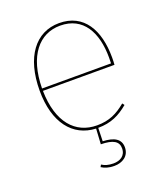

<svg xmlns="http://www.w3.org/2000/svg" viewBox="-136 -621 797 923"><g transform="rotate(-20 263.0 -160.0)"><path d="M457.7 -285.9C457.7 -427 399.9 -528.3 273.9 -528.3C153.4 -528.3 75.7 -426 75.7 -254.3C75.7 -90.9 151 4.1 268.5 9.2L263.9 87.9C327 88.9 353.4 105.7 353.4 140.6C353.4 179.9 323 195.3 290.4 195.3C263.9 195.3 246.6 189.4 231.3 179.7L225.1 190.7C241.6 200.7 260.1 208 290.4 208C330.4 208 367.9 186.9 367.9 140.6C367.9 98.4 335.4 79.6 277.4 77.3L279.4 9.4C345.9 9.2 390.3 -13.1 435.6 -50.8L427.7 -61.4C382.7 -24.3 341.9 -3.7 278.6 -3.7C168.9 -3.7 93.2 -86.2 90.2 -248.6H456.3C457.3 -260.4 457.7 -271.4 457.7 -285.8ZM443.1 -260.8H90.2C92.1 -428 168.2 -515.1 274.7 -515.1C392 -515.1 443.7 -419.4 443.7 -290.6C443.7 -277.1 443.7 -270.8 443.1 -260.8Z"/></g></svg>

Font: Fira Sans Hair
Style: Regular
Weight: 100
Designer: bBox Type GmbH & Carrois Corporate GbR & Edenspiekermann AG
Foundry: bBox Type GmbH & Carrois Corporate GbR & Edenspiekermann AG
Version: Version 4.300;PS 004.300;hotconv 1.0.88;makeotf.lib2.5.64775